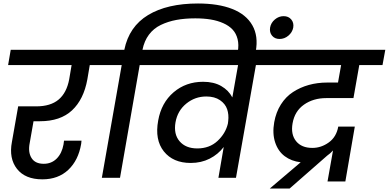

<svg xmlns="http://www.w3.org/2000/svg" viewBox="-20 -1028 2248 1110"><path d="M26.9 -651.9 42 -740.2H624L607.9 -651.9H499L484.9 -568.8Q463.9 -453.1 396.5 -390.1Q329.1 -327.1 210.9 -327.1H173.8L151.9 -202.1Q141.1 -148.4 162.1 -114.7Q183.1 -81.1 232.9 -81.1Q277.8 -81.1 307.9 -111.3Q337.9 -141.6 347.2 -192.9L350.1 -214.8H451.2Q449.2 -199.2 449.2 -195.8Q433.1 -101.1 374.8 -46.1Q316.4 8.8 225.1 8.8Q125.5 8.8 78.1 -51.8Q30.8 -112.3 48.8 -207L85 -413.1H189Q272 -413.1 318.6 -452.1Q365.2 -491.2 379.9 -568.8L394 -651.9Z M787.6 -651.9 673.8 0H568.8L683.6 -651.9H561.5L576.7 -740.2H698.7Q726.1 -874.5 836.4 -941.2Q946.8 -1007.8 1124.5 -1007.8Q1242.2 -1007.8 1322.5 -976.3Q1402.8 -944.8 1438.7 -882.1Q1474.6 -819.3 1458.5 -731L1455.6 -713.9H1352.5L1354.5 -728Q1361.8 -769.5 1353.5 -802.2Q1345.2 -835 1324.5 -857.2Q1303.7 -879.4 1270.8 -894Q1237.8 -908.7 1197.8 -915.3Q1157.7 -921.9 1108.9 -921.9Q1048.3 -921.9 999.8 -912.8Q951.2 -903.8 909.7 -883.8Q868.2 -863.8 841.1 -827.6Q814 -791.5 803.7 -740.2H924.8L909.7 -651.9Z M1120.6 -169.9Q1190.9 -169.9 1237.3 -212.9Q1283.7 -255.9 1297.4 -313L1299.3 -328.1Q1303.7 -365.2 1293.2 -396.5Q1282.7 -427.7 1251.7 -449Q1220.7 -470.2 1172.4 -470.2Q1107.4 -470.2 1056.9 -429Q1006.3 -387.7 994.6 -320.8Q982.9 -252.4 1018.3 -211.2Q1053.7 -169.9 1120.6 -169.9ZM1580.6 -651.9H1459.5L1344.2 0H1242.7L1273.4 -178.2Q1240.7 -135.3 1191.9 -110.6Q1143.1 -85.9 1082.5 -85.9Q980.5 -85.9 927.2 -152.8Q874 -219.7 894.5 -331.1Q912.6 -433.6 983.6 -494.4Q1054.7 -555.2 1154.3 -555.2Q1216.3 -555.2 1259 -530.5Q1301.8 -505.9 1323.2 -464.8L1356.4 -651.9H861.3L876.5 -740.2H1596.7Z M1596.2 -802.7Q1568.4 -802.7 1552.7 -821.8Q1537.1 -840.8 1541.5 -868.7Q1546.4 -896.5 1569.1 -915.5Q1591.8 -934.6 1619.6 -934.6Q1647.9 -934.6 1663.8 -915.5Q1679.7 -896.5 1675.3 -868.7Q1669.9 -840.8 1647.2 -821.8Q1624.5 -802.7 1596.2 -802.7Z M1534.2 -651.9 1550.3 -740.2H2207.5L2191.4 -651.9H2057.1L2023.4 -460.9H1866.2Q1791.5 -460.9 1737.5 -423.1Q1683.6 -385.3 1671.4 -314.9Q1660.2 -251 1691.7 -211.9Q1723.1 -172.9 1786.1 -172.9Q1836.9 -172.9 1880.9 -204.6Q1924.8 -236.3 1935.5 -295.9H2031.2L1976.6 21H1873.5L1905.3 -158.2Q1889.6 -140.6 1871.1 -127.9L1654.3 62H1539.6L1718.3 -89.8Q1664.6 -96.2 1626.2 -124.8Q1587.9 -153.3 1570.8 -204.6Q1553.7 -255.9 1565.4 -321.8Q1575.7 -379.4 1604 -424.1Q1632.3 -468.8 1673.8 -495.8Q1715.3 -522.9 1765.4 -536.9Q1815.4 -550.8 1872.6 -550.8H1934.1L1952.1 -651.9Z"/></svg>

Font: Poppins Medium
Style: Italic
Weight: 500
Italic angle: -10°
Designer: Ninad Kale (Devanagari), Jonny Pinhorn (Latin)
Foundry: Indian Type Foundry
Version: Version 3.200;PS 1.000;hotconv 16.6.54;makeotf.lib2.5.65590